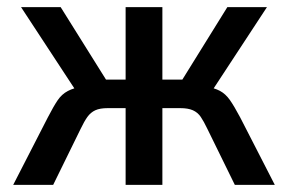

<svg xmlns="http://www.w3.org/2000/svg" viewBox="-20 -518 807 538"><path d="M17 0 114 -189Q130 -220 141.5 -237Q153 -254 170 -263Q187 -272 216 -277L201 -251L39 -498H150L277 -295H332V-498H435V-295H491L617 -498H728L566 -251L551 -277Q580 -272 596 -263.5Q612 -255 624 -238Q636 -221 653 -189L750 0H638L561 -157Q551 -178 542.5 -190.5Q534 -203 520.5 -209Q507 -215 485 -215H435V0H332V-215H282Q260 -215 247 -209Q234 -203 225 -190.5Q216 -178 206 -157L129 0Z"/></svg>

Font: Nunito Sans 7pt Condensed SemiBold
Style: Regular
Weight: 600
Width: 3
Designer: Vernon Adams
Foundry: Vernon Adams
Version: Version 3.101;gftools[0.9.27]